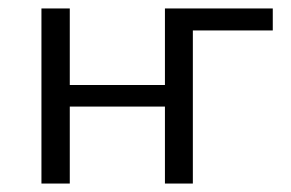

<svg xmlns="http://www.w3.org/2000/svg" viewBox="-20 -434 689 454"><path d="M78 -414H145V-233H370V-414H625V-362H436V0H370V-182H145V0H78Z"/></svg>

Font: QiushuiShotai Bright
Style: Regular
Weight: 400
Designer: Christian Thalmann (Catharsis Fonts)
Version: Version 1.250;